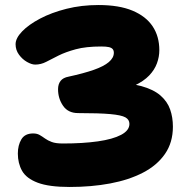

<svg xmlns="http://www.w3.org/2000/svg" viewBox="-20 -732 740 764"><path d="M257 12Q175 12 130 -5Q85 -22 68 -52Q51 -82 51 -121Q51 -154 65 -177.5Q79 -201 112 -201Q127 -201 137.5 -195Q148 -189 159 -181Q170 -173 186 -167Q202 -161 230 -161Q310 -161 369.5 -169.5Q429 -178 462 -195.5Q495 -213 495 -239Q495 -256 479 -265Q463 -274 419 -278Q375 -282 291 -282Q251 -282 231 -311Q211 -340 211 -377Q211 -397 221 -410Q231 -423 253 -427Q313 -440 353 -454Q393 -468 413 -485Q433 -502 433 -522Q433 -531 428.5 -536.5Q424 -542 413.5 -544.5Q403 -547 383 -547Q322 -547 281.5 -536Q241 -525 213 -511Q185 -497 164 -486Q143 -475 120 -475Q106 -475 87.5 -485.5Q69 -496 55.5 -514.5Q42 -533 42 -556Q42 -580 68 -607Q94 -634 139.5 -658Q185 -682 244.5 -697Q304 -712 372 -712Q454 -712 507.5 -689.5Q561 -667 587.5 -627Q614 -587 614 -532Q614 -506 604.5 -480Q595 -454 573.5 -431.5Q552 -409 515 -391.5Q478 -374 423 -365L417 -404Q493 -403 542 -389.5Q591 -376 618.5 -352Q646 -328 657 -296.5Q668 -265 668 -228Q668 -165 636.5 -119.5Q605 -74 549 -45Q493 -16 418.5 -2Q344 12 257 12Z"/></svg>

Font: Shantell Sans ExtraBold
Style: Regular
Weight: 800
Designer: Stephen Nixon, Anya Danilova, Shantell Martin
Foundry: Arrow Type
Version: Version 1.011;[c5ecc13dd]